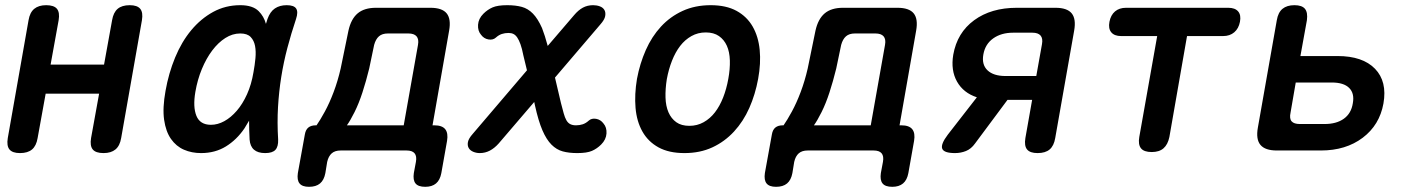

<svg xmlns="http://www.w3.org/2000/svg" viewBox="-20 -580 5440 740"><path d="M57 10Q28 10 16.5 -4Q5 -18 10 -48L90 -502Q95 -532 112 -546Q129 -560 158 -560Q188 -560 199.5 -546Q211 -532 206 -502L175 -331H381L412 -502Q417 -532 433.5 -546Q450 -560 480 -560Q509 -560 520.5 -546Q532 -532 527 -502L447 -48Q442 -18 425 -4Q408 10 379 10Q349 10 337.5 -4Q326 -18 331 -48L362 -219H156L125 -48Q120 -18 103.5 -4Q87 10 57 10Z M755 10Q719 10 689 -3Q659 -16 639 -44.5Q619 -73 612.5 -118.5Q606 -164 618 -230Q630 -298 655 -358.5Q680 -419 717 -463.5Q754 -508 801.5 -534Q849 -560 906 -560Q954 -560 977 -537Q997 -517 1005 -488Q1008 -497 1011 -507Q1021 -535 1039.5 -547.5Q1058 -560 1085 -560Q1113 -560 1121.5 -547Q1130 -534 1121 -507Q1102 -450 1087.5 -395Q1073 -340 1064 -283.5Q1055 -227 1051.5 -167.5Q1048 -108 1052 -42Q1053 -15 1041.5 -2.5Q1030 10 1002 10Q974 10 959 -3Q944 -16 942 -42Q940 -80 940 -115Q931 -99 922 -85Q892 -41 850.5 -15.5Q809 10 755 10ZM793 -99Q819 -99 844.5 -113Q870 -127 892.5 -153Q915 -179 932 -216.5Q949 -254 957 -302Q962 -329 964.5 -355.5Q967 -382 963 -403Q959 -424 946 -437.5Q933 -451 906 -451Q876 -451 848.5 -433.5Q821 -416 798 -385.5Q775 -355 758 -314Q741 -273 733 -226Q723 -168 737 -133.5Q751 -99 793 -99Z M1171 140Q1145 140 1134.5 127Q1124 114 1128 87L1155 -62Q1158 -80 1168.5 -88.5Q1179 -97 1197 -97H1200Q1214 -117 1232 -150Q1250 -183 1266 -225.5Q1282 -268 1293 -316L1323 -462Q1333 -507 1358.5 -528.5Q1384 -550 1429 -550H1639Q1684 -550 1701.5 -528.5Q1719 -507 1711 -462L1647 -97H1654Q1684 -97 1696 -82Q1708 -67 1703 -37L1681 87Q1676 114 1660.5 127Q1645 140 1619 140Q1592 140 1581.5 127Q1571 114 1575 87L1583 44Q1587 22 1578 11Q1569 0 1547 0H1293Q1271 0 1258.5 11Q1246 22 1241 44L1234 87Q1229 114 1213.5 127Q1198 140 1171 140ZM1591 -407Q1595 -429 1585.5 -440Q1576 -451 1554 -451H1475Q1453 -451 1440.5 -440Q1428 -429 1422 -407L1403 -316Q1391 -267 1377 -224Q1363 -181 1346.5 -148Q1330 -115 1317 -97H1536Z M2294 -486 2119 -281 2142 -183Q2148 -160 2152.5 -143.5Q2157 -127 2163 -116.5Q2169 -106 2178 -101.5Q2187 -97 2200 -97Q2214 -97 2226 -101Q2238 -105 2249 -115Q2260 -125 2277.5 -122Q2295 -119 2306 -104Q2319 -89 2317.5 -65.5Q2316 -42 2297 -23Q2281 -7 2261.5 1.5Q2242 10 2205 10Q2173 10 2149 3.5Q2125 -3 2105.5 -22.5Q2086 -42 2070.5 -78Q2055 -114 2042 -173L2039 -187L1902 -27Q1886 -9 1868 0.5Q1850 10 1829 10Q1816 10 1804 5Q1792 0 1786.5 -9.5Q1781 -19 1783.5 -32.5Q1786 -46 1802 -64L2011 -309L1997 -367Q1992 -393 1986 -409.5Q1980 -426 1973.5 -435.5Q1967 -445 1959 -449Q1951 -453 1940 -453Q1926 -453 1914 -449Q1902 -445 1891 -435Q1880 -425 1862.5 -428Q1845 -431 1834 -446Q1821 -461 1822.5 -484.5Q1824 -508 1843 -527Q1859 -543 1878.5 -551.5Q1898 -560 1935 -560Q1967 -560 1991 -553.5Q2015 -547 2034 -527.5Q2053 -508 2069 -472Q2080 -444 2091 -403L2193 -522Q2209 -541 2226.5 -550.5Q2244 -560 2266 -560Q2280 -560 2292 -555.5Q2304 -551 2309.5 -541.5Q2315 -532 2312.5 -518Q2310 -504 2294 -486Z M2618 10Q2558 10 2518 -12Q2478 -34 2456 -73Q2434 -112 2429.5 -164Q2425 -216 2435 -276Q2446 -335 2469 -387Q2492 -439 2527.5 -477.5Q2563 -516 2611 -538Q2659 -560 2719 -560Q2779 -560 2819 -538Q2859 -516 2881 -477.5Q2903 -439 2908 -387.5Q2913 -336 2902 -276Q2891 -216 2868 -164Q2845 -112 2809 -73Q2773 -34 2725.5 -12Q2678 10 2618 10ZM2637 -95Q2667 -95 2692 -109Q2717 -123 2735.5 -147Q2754 -171 2767 -204Q2780 -237 2787 -276Q2794 -314 2793 -347Q2792 -380 2781.5 -403.5Q2771 -427 2751 -441Q2731 -455 2700 -455Q2670 -455 2645 -441Q2620 -427 2601.5 -403Q2583 -379 2570 -346Q2557 -313 2550 -275Q2544 -237 2545 -204Q2546 -171 2556.5 -147Q2567 -123 2586.5 -109Q2606 -95 2637 -95Z M2971 140Q2945 140 2934.5 127Q2924 114 2928 87L2955 -62Q2958 -80 2968.5 -88.5Q2979 -97 2997 -97H3000Q3014 -117 3032 -150Q3050 -183 3066 -225.5Q3082 -268 3093 -316L3123 -462Q3133 -507 3158.5 -528.5Q3184 -550 3229 -550H3439Q3484 -550 3501.5 -528.5Q3519 -507 3511 -462L3447 -97H3454Q3484 -97 3496 -82Q3508 -67 3503 -37L3481 87Q3476 114 3460.5 127Q3445 140 3419 140Q3392 140 3381.5 127Q3371 114 3375 87L3383 44Q3387 22 3378 11Q3369 0 3347 0H3093Q3071 0 3058.5 11Q3046 22 3041 44L3034 87Q3029 114 3013.5 127Q2998 140 2971 140ZM3391 -407Q3395 -429 3385.5 -440Q3376 -451 3354 -451H3275Q3253 -451 3240.5 -440Q3228 -429 3222 -407L3203 -316Q3191 -267 3177 -224Q3163 -181 3146.5 -148Q3130 -115 3117 -97H3336Z M3661 10Q3618 10 3611.5 -7Q3605 -24 3633 -61L3745 -205Q3693 -222 3668.5 -265.5Q3644 -309 3654 -369Q3669 -454 3734.5 -502Q3800 -550 3899 -550H4048Q4093 -550 4110.5 -528.5Q4128 -507 4120 -462L4047 -48Q4042 -18 4025.5 -4Q4009 10 3979 10Q3950 10 3938.5 -4Q3927 -18 3932 -48L3958 -195H3863L3738 -27Q3723 -6 3703 2Q3683 10 3661 10ZM3996 -410Q4000 -432 3990.5 -443Q3981 -454 3959 -454H3885Q3839 -454 3808 -432Q3777 -410 3770 -370Q3763 -331 3786 -309Q3809 -287 3856 -287H3974Z M4440 -441H4301Q4275 -441 4263 -455.5Q4251 -470 4256 -496Q4261 -522 4277.5 -536Q4294 -550 4320 -550H4714Q4740 -550 4752 -536Q4764 -522 4759 -496Q4754 -470 4737 -455.5Q4720 -441 4694 -441H4555L4487 -52Q4481 -23 4464.5 -8.5Q4448 6 4419 6Q4389 6 4377.5 -8.5Q4366 -23 4371 -52Z M4901 0Q4856 0 4838 -21.5Q4820 -43 4828 -88L4901 -502Q4906 -532 4923 -546Q4940 -560 4969 -560Q4998 -560 5009.5 -546Q5021 -532 5017 -502L4992 -364H5135Q5232 -364 5279.5 -315Q5327 -266 5312 -181Q5297 -98 5232 -49Q5167 0 5071 0ZM4954 -146Q4949 -123 4958 -112.5Q4967 -102 4990 -102H5085Q5131 -102 5159.5 -122.5Q5188 -143 5194 -182Q5201 -220 5180 -241Q5159 -262 5113 -262H4974Z"/></svg>

Font: Maple Mono SemiBold
Style: Italic
Weight: 600
Italic angle: -10°
Monospace: yes
Designer: subframe7536
Version: Version 7.000